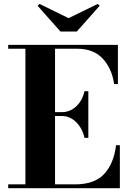

<svg xmlns="http://www.w3.org/2000/svg" viewBox="-20 -985 684 1005"><path d="M339.1 -889.9 491.7 -964.6 501.7 -954.8 381.8 -819.8H296.6L176.8 -954.8L186.8 -964.6ZM422.4 -263.2Q411.1 -313.5 378.5 -345.7Q345.9 -377.9 303.2 -377.9H268.1V-20H373Q475.8 -20 526 -75Q576.2 -129.9 587.4 -225.1H607.4V0H22.9V-20H113V-730H22.9V-750H597.2V-544.9H577.4Q566.2 -625.2 518.3 -677.6Q470.5 -730 382.8 -730H268.1V-397.9H303.2Q345.9 -397.9 378.5 -427.9Q411.1 -457.8 422.4 -507.8H442.4V-263.2Z"/></svg>

Font: Bodoni* 11
Style: Bold
Weight: 700
Version: Version 2.000; ttfautohint (v1.8.1)